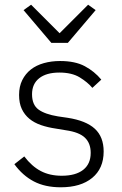

<svg xmlns="http://www.w3.org/2000/svg" viewBox="-20 -783 517 815"><path d="M238 12Q171 12 123.5 -13Q76 -38 41 -86L83 -119Q115 -77 153 -57Q191 -37 242 -37Q301 -37 333 -62Q365 -87 365 -134Q365 -175 340.5 -198.5Q316 -222 260 -230L218 -237Q183 -242 154 -252Q125 -262 104.5 -279Q84 -296 72.5 -320.5Q61 -345 61 -380Q61 -416 74.5 -443Q88 -470 111 -488Q134 -506 166 -515Q198 -524 235 -524Q299 -524 340 -502Q381 -480 410 -445L372 -410Q352 -434 318.5 -454.5Q285 -475 232 -475Q177 -475 146.5 -451Q116 -427 116 -383Q116 -338 143.5 -318Q171 -298 226 -289L267 -283Q345 -271 382.5 -236.5Q420 -202 420 -140Q420 -68 371.5 -28Q323 12 238 12ZM198 -601 80 -740 112 -763 233 -642 354 -763 386 -740 268 -601Z"/></svg>

Font: IBM Plex Sans Arabic Light
Style: Regular
Weight: 300
Designer: Mike Abbink, Paul van der Laan, Pieter van Rosmalen, Wael Morcos, Khajak Apelian
Foundry: Bold Monday
Version: Version 1.2